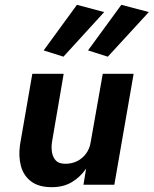

<svg xmlns="http://www.w3.org/2000/svg" viewBox="-20 -766 637 796"><path d="M243 -531 412 -716 299 -746 161 -557ZM427 -531 597 -716 483 -746 345 -557ZM196 -180 244 -460H114L63 -166Q56 -117 67 -77Q78 -37 109.5 -13.5Q141 10 195 10Q243 10 278 -11Q313 -32 337 -67L326 0H454L534 -460H406L356 -177Q352 -150 337 -129.5Q322 -109 300 -98Q278 -87 251 -87Q224 -87 211.5 -100.5Q199 -114 195.5 -135Q192 -156 196 -180Z"/></svg>

Font: Jost SemiBold
Style: Italic
Weight: 600
Italic angle: -5°
Version: Version 3.710